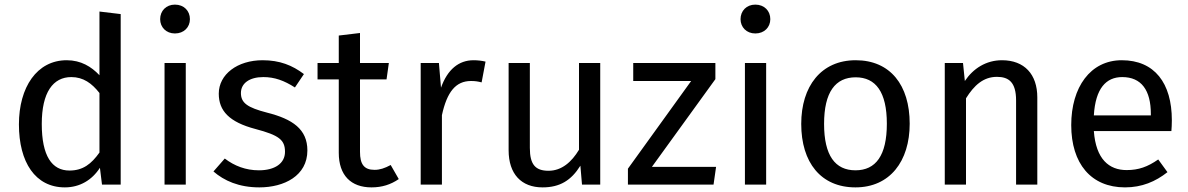

<svg xmlns="http://www.w3.org/2000/svg" viewBox="-20 -800 5150 832"><path d="M281 -61C205 -61 161 -124 161 -263C161 -400 210 -466 289 -466C341 -466 378 -439 411 -397V-139C376 -90 340 -61 281 -61ZM411 -750V-474C376 -511 331 -539 269 -539C140 -539 62 -422 62 -261C62 -97 133 12 261 12C326 12 379 -20 413 -73L422 0H503V-739Z M785 -527H693V0H785ZM738 -780C700 -780 674 -753 674 -717C674 -682 700 -655 738 -655C777 -655 803 -682 803 -717C803 -753 777 -780 738 -780Z M1118 -539C1009 -539 928 -478 928 -394C928 -320 973 -271 1087 -241C1189 -214 1215 -194 1215 -142C1215 -92 1171 -62 1102 -62C1045 -62 996 -81 954 -113L905 -57C951 -17 1015 12 1104 12C1211 12 1312 -38 1312 -148C1312 -240 1248 -284 1137 -312C1052 -334 1024 -354 1024 -397C1024 -439 1061 -466 1121 -466C1170 -466 1211 -451 1258 -421L1297 -479C1247 -517 1192 -539 1118 -539Z M1673 -85C1647 -71 1626 -64 1603 -64C1557 -64 1540 -89 1540 -142V-456H1655L1665 -527H1540V-657L1448 -646V-527H1356V-456H1448V-138C1448 -40 1501 12 1590 12C1635 12 1673 0 1708 -24Z M2032 -539C1968 -539 1919 -499 1891 -420L1882 -527H1803V0H1895V-301C1917 -402 1955 -449 2021 -449C2040 -449 2051 -447 2067 -443L2084 -533C2068 -537 2049 -539 2032 -539Z M2581 -527H2489V-151C2457 -98 2414 -60 2357 -60C2300 -60 2276 -87 2276 -159V-527H2184V-149C2184 -46 2239 12 2331 12C2406 12 2455 -18 2495 -82L2502 0H2581Z M3080 -527H2724V-449H2975L2701 -69V0H3072L3083 -77H2805L3080 -457Z M3300 -527H3208V0H3300ZM3253 -780C3215 -780 3189 -753 3189 -717C3189 -682 3215 -655 3253 -655C3292 -655 3318 -682 3318 -717C3318 -753 3292 -780 3253 -780Z M3688 -465C3775 -465 3823 -401 3823 -264C3823 -126 3775 -62 3687 -62C3599 -62 3551 -126 3551 -263C3551 -401 3600 -465 3688 -465ZM3688 -539C3538 -539 3452 -426 3452 -263C3452 -96 3537 12 3687 12C3836 12 3922 -101 3922 -264C3922 -431 3838 -539 3688 -539Z M4322 -539C4253 -539 4197 -503 4161 -449L4153 -527H4074V0H4166V-374C4201 -430 4241 -467 4300 -467C4351 -467 4383 -444 4383 -365V0H4475V-378C4475 -478 4419 -539 4322 -539Z M4967 -300H4720C4727 -417 4773 -466 4843 -466C4926 -466 4967 -409 4967 -306ZM5058 -279C5058 -440 4983 -539 4841 -539C4705 -539 4622 -422 4622 -258C4622 -91 4708 12 4855 12C4928 12 4987 -13 5039 -54L4999 -109C4953 -77 4914 -63 4862 -63C4786 -63 4729 -110 4720 -232H5056C5057 -244 5058 -261 5058 -279Z"/></svg>

Font: Fira Math
Style: Regular
Weight: 400
Designer: Xiangdong Zeng
Foundry: Xiangdong Zeng
Version: Version 0.3.4